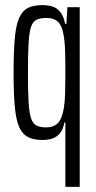

<svg xmlns="http://www.w3.org/2000/svg" viewBox="-20 -538 375 749"><path d="M235 191V-60H231Q227 -36 216 -21Q205 -6 188 1Q171 8 146 8Q110 8 88 -4Q66 -16 54 -44.5Q42 -73 37.5 -124.5Q33 -176 33 -254Q33 -335 37.5 -387Q42 -439 54.5 -467.5Q67 -496 89 -507Q111 -518 146 -518Q166 -518 183.5 -513Q201 -508 214.5 -492Q228 -476 234 -445H239L243 -510H291V191ZM160 -41Q189 -41 205.5 -57.5Q222 -74 229 -116Q233 -140 234 -173.5Q235 -207 235 -248Q235 -301 234 -339Q233 -377 227 -407Q221 -440 205 -454Q189 -468 162 -468Q137 -468 122.5 -461Q108 -454 101 -433Q94 -412 91.5 -369Q89 -326 89 -255Q89 -184 91.5 -141Q94 -98 101 -77Q108 -56 122 -48.5Q136 -41 160 -41Z"/></svg>

Font: Saira UltraCondensed
Style: Regular
Weight: 400
Width: 1
Designer: Hector Gatti with collaboration of the Omnibus-Type team
Foundry: Omnibus-Type
Version: Version 1.101